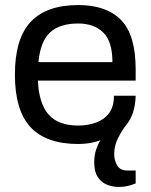

<svg xmlns="http://www.w3.org/2000/svg" viewBox="-20 -558 596 760"><path d="M451 182Q427 182 404.5 173.5Q382 165 367.5 143.5Q353 122 353 85Q353 56 361 33Q369 10 378 -3Q338 12 290 12Q163 12 101 -54.5Q39 -121 39 -263Q39 -405 101.5 -471.5Q164 -538 290 -538Q401 -538 459 -479Q517 -420 517 -283V-239H130Q134 -148 172.5 -104.5Q211 -61 290 -61Q328 -61 360.5 -73Q393 -85 412 -110.5Q431 -136 431 -179H517Q516 -142 506.5 -113Q497 -84 478 -61Q464 -44 448 -13Q432 18 432 52Q432 77 444 97Q456 117 485 117H517V168Q500 175 484 178.5Q468 182 451 182ZM132 -312H425Q425 -395 388 -430Q351 -465 290 -465Q216 -465 178 -429.5Q140 -394 132 -312Z"/></svg>

Font: Archivo VF Beta
Style: Regular
Weight: 400
Designer: Hector Gatti
Foundry: Omnibus-Type
Version: Version 1.002